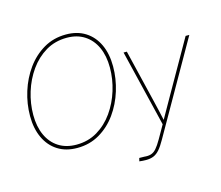

<svg xmlns="http://www.w3.org/2000/svg" viewBox="-126 -903 1468 1274"><g transform="rotate(-15 608.5 -266.0)"><path d="M306.2 9.8Q228.5 9.8 172.9 -25.6Q117.2 -61 87.2 -125.2Q57.1 -189.5 57.1 -275.4Q57.1 -359.9 82.8 -441.9Q108.4 -523.9 156.5 -590.6Q204.6 -657.2 272.9 -697.3Q341.3 -737.3 426.8 -737.3Q503.9 -737.3 559.6 -701.9Q615.2 -666.5 645 -602.5Q674.8 -538.6 674.8 -452.1Q674.8 -368.2 649.4 -285.9Q624 -203.6 576.2 -137Q528.3 -70.3 460.2 -30.3Q392.1 9.8 306.2 9.8ZM307.1 -12.7Q387.2 -12.7 450.9 -50.8Q514.6 -88.9 559.6 -152.6Q604.5 -216.3 628.4 -293.7Q652.3 -371.1 652.3 -450.2Q652.3 -530.8 625.2 -590.1Q598.1 -649.4 547.4 -682.1Q496.6 -714.8 426.3 -714.8Q345.7 -714.8 281.7 -676.8Q217.8 -638.7 172.6 -575Q127.4 -511.2 103.5 -433.6Q79.6 -356 79.6 -276.9Q79.6 -197.3 106.7 -137.7Q133.8 -78.1 184.8 -45.4Q235.8 -12.7 307.1 -12.7ZM679.7 202.1 685.1 180.2 719.2 180.7Q746.6 183.6 766.1 177.5Q785.6 171.4 803 151.6Q820.3 131.8 841.3 95.2L893.1 4.4L765.6 -522.5H788.1L874.5 -164.1Q883.8 -126.5 892.3 -88.9Q900.9 -51.3 909.2 -13.2H902.3Q923.8 -51.3 945.1 -88.9Q966.3 -126.5 987.8 -164.1L1191.9 -522.5H1217.3L860.8 103Q838.9 142.1 819.6 164.3Q800.3 186.5 778.3 195.8Q756.3 205.1 726.1 205.1Q712.4 205.1 703.1 204.3Q693.8 203.6 679.7 202.1Z"/></g></svg>

Font: Inter 28pt Thin
Style: Italic
Weight: 250
Italic angle: -9.3988°
Designer: Rasmus Andersson
Foundry: rsms
Version: Version 4.001;git-66647c0bb